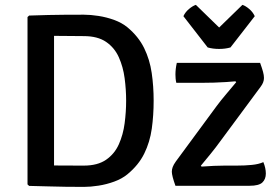

<svg xmlns="http://www.w3.org/2000/svg" viewBox="-20 -746 1121 771"><path d="M597 -341.5Q597 -283 589.5 -229.2Q582 -175.5 559.2 -129.2Q536.5 -83 491.5 -46Q469.5 -28 438.8 -16.8Q408 -5.5 375.8 -0.5Q343.5 4.5 317 4.5Q276.5 4.5 243 4Q209.5 3.5 175 2.5Q140.5 1.5 97 0.5L90.5 -5.5V-677.5L97 -683.5Q140.5 -685 175 -685.8Q209.5 -686.5 243 -686.8Q276.5 -687 317 -687Q343.5 -687 375.8 -682Q408 -677 438.8 -665.8Q469.5 -654.5 491.5 -636.5Q536 -599.5 558.8 -553Q581.5 -506.5 589.2 -453Q597 -399.5 597 -341.5ZM486.5 -341.5Q486.5 -386 480.5 -431.8Q474.5 -477.5 457.2 -516Q440 -554.5 406 -577.8Q372 -601 316.5 -601Q285 -601 258 -601.5Q231 -602 197 -602V-81.5Q231 -81.5 258 -81.2Q285 -81 316.5 -81Q372 -81 406 -104.5Q440 -128 457.2 -166.5Q474.5 -205 480.5 -251Q486.5 -297 486.5 -341.5ZM849.5 -319.5Q866.5 -342.5 888.2 -368Q910 -393.5 928.5 -416L925.5 -419.5Q911 -418 887.8 -416.5Q864.5 -415 839 -414.2Q813.5 -413.5 793 -413.5H688Q686 -421.5 685.2 -430.8Q684.5 -440 684.5 -447Q684.5 -469.5 690 -493.5H1024.5Q1032.5 -471.5 1036.2 -457.8Q1040 -444 1040 -433Q1040 -415 1026.5 -397.5L864 -178Q847.5 -155 826 -128.5Q804.5 -102 786.5 -80.5L789.5 -77Q814 -79 839 -80Q864 -81 882 -81H930Q963.5 -81 991.2 -83.8Q1019 -86.5 1037.5 -95Q1047.5 -71 1047.5 -49Q1047.5 -26.5 1033.5 -13.2Q1019.5 0 982.5 0H684.5Q670 -40.5 670 -56.5Q670 -65.5 673.5 -75.2Q677 -85 686 -97.5ZM814 -555.5 716.5 -681Q724 -697.5 739 -710Q754 -722.5 766.5 -726.5L860 -635.5L953.5 -726.5Q966 -722.5 980.8 -710Q995.5 -697.5 1003 -681L905.5 -555.5Q885 -549.5 860 -549.5Q834.5 -549.5 814 -555.5Z"/></svg>

Font: Signika SC
Style: Regular
Weight: 400
Designer: Anna Giedryś
Foundry: Anna Giedryś
Version: Version 2.000; ttfautohint (v1.8.3) -l 8 -r 50 -G 200 -x 9 -